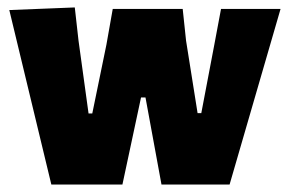

<svg xmlns="http://www.w3.org/2000/svg" viewBox="-20 -496 774 516"><path d="M181 -476 191 -387 218 -191H228L266 -376L283 -472H471L480 -387L511 -192H521L556 -376L574 -472H734L597 0H414L371 -234H359L309 0H118L5 -469Z"/></svg>

Font: Alegreya Sans SC Black
Style: Regular
Weight: 900
Designer: Juan Pablo del Peral
Foundry: Huerta Tipografica
Version: Version 2.007